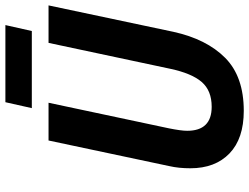

<svg xmlns="http://www.w3.org/2000/svg" viewBox="-126 -788 924 712"><g transform="rotate(-90 336.0 -432.0)"><path d="M68 -188Q68 -231 76 -266L171 -714H311L216 -267Q207 -222 207 -200Q207 -109 296 -109Q356 -109 388 -146Q420 -183 437 -263L533 -714H672L574 -251Q547 -128 477.5 -59Q408 10 281 10Q178 10 123 -43Q68 -96 68 -188ZM313 -874H599L577 -776H291Z"/></g></svg>

Font: Noto Sans Display
Style: Bold Italic
Weight: 700
Italic angle: -12°
Designer: Monotype Design team
Foundry: Monotype Imaging Inc.
Version: Version 1.000